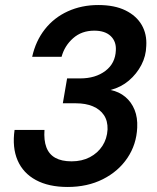

<svg xmlns="http://www.w3.org/2000/svg" viewBox="-20 -732 626 764"><path d="M249 12Q174 12 123 -15.5Q72 -43 50 -94Q28 -145 38 -215H157Q154 -174 164.5 -146Q175 -118 200 -104Q225 -90 265 -90Q306 -90 337.5 -106.5Q369 -123 387.5 -151.5Q406 -180 408 -217Q409 -251 393.5 -274Q378 -297 349.5 -309Q321 -321 282 -321H230L247 -420H299Q360 -420 399.5 -450Q439 -480 441 -532Q443 -567 420.5 -588.5Q398 -610 355 -610Q305 -610 271 -580Q237 -550 225 -506H108Q122 -569 158.5 -615.5Q195 -662 250 -687Q305 -712 371 -712Q436 -712 479.5 -690.5Q523 -669 544 -632.5Q565 -596 562 -549Q561 -509 542.5 -473.5Q524 -438 493 -411.5Q462 -385 420 -374Q454 -367 478.5 -346.5Q503 -326 515.5 -295Q528 -264 526 -224Q523 -157 487 -103.5Q451 -50 389.5 -19Q328 12 249 12Z"/></svg>

Font: DM Sans 28pt SemiBold
Style: Italic
Weight: 600
Italic angle: -10°
Version: Version 4.004;gftools[0.9.30]